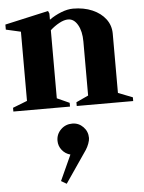

<svg xmlns="http://www.w3.org/2000/svg" viewBox="-61 -565 766 1020"><g transform="rotate(-5 322.5 -55.0)"><path d="M4 0V-20L81 -50V-419L2 -437V-464L234 -516L240 -502V-469Q269 -490 303.5 -503.5Q338 -517 367 -517Q425 -517 470 -497.5Q515 -478 540.5 -444Q566 -410 566 -366V-50L643 -20V0H342V-20L407 -50V-338Q407 -393 387 -427.5Q367 -462 336 -462Q315 -462 289 -448Q263 -434 240 -413V-50L306 -20V0ZM253 407 224 390 286 254Q259 247 241.5 225Q224 203 224 175Q224 140 249 115.5Q274 91 310 91Q344 91 368 115.5Q392 140 392 175Q392 187 385.5 204.5Q379 222 370 236Z"/></g></svg>

Font: Wittgenstein Extrabold
Style: Regular
Weight: 800
Designer: Jörg Drees
Foundry: Jörg Drees
Version: Version 1.303; ttfautohint (v1.8.4.7-5d5b)